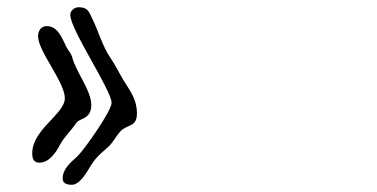

<svg xmlns="http://www.w3.org/2000/svg" viewBox="-20 -589 1040 530"><path d="M232 -299C232 -340 189 -391 179 -432C176 -442 169 -449 164 -458C152 -481 141 -517 109 -517C93 -517 85 -503 85 -489C85 -448 159 -362 159 -318C159 -274 69 -232 69 -166C69 -152 72 -140 89 -140C116 -140 135 -169 146 -190C157 -211 177 -229 191 -250C199 -263 232 -259 232 -299ZM153 -96C153 -82 166 -79 178 -79C183 -79 187 -80 191 -83H192C215 -98 225 -127 242 -148C252 -161 265 -171 277 -182C291 -194 299 -211 311 -225C330 -247 358 -236 358 -276C358 -315 339 -338 320 -369C308 -389 298 -410 285 -429C263 -461 252 -502 235 -537C225 -557 223 -569 197 -569C186 -569 174 -560 174 -548C174 -507 288 -340 288 -305C288 -283 213 -176 194 -158C176 -141 153 -124 153 -96Z"/></svg>

Font: ChillLongCangKaiShu Medium
Style: Regular
Weight: 500
Version: Version 3.500;Glyphs 3.1.1 (3135)